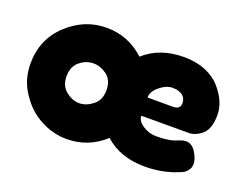

<svg xmlns="http://www.w3.org/2000/svg" viewBox="-91 -708 1126 889"><g transform="rotate(20 472.0 -263.0)"><path d="M776 -155Q744 -143 685 -143Q652 -143 621 -162Q589 -182 589 -209H821Q857 -209 889 -238Q919 -266 919 -333Q919 -398 863 -462Q836 -493 789 -513Q742 -532 683 -532Q564 -532 487 -463Q407 -537 300 -537Q192 -537 108 -459Q24 -381 24 -261Q24 -180 67 -118Q109 -54 171 -22Q232 11 300 11Q406 11 486 -62Q562 7 683 7Q762 7 830 -18L831 -19Q832 -20 833 -20Q834 -20 843 -23Q846 -24 852 -27Q858 -30 861 -31Q872 -36 882 -49Q893 -63 893 -81Q893 -101 880 -126Q858 -169 825 -169Q810 -169 786 -159ZM233 -190Q201 -214 201 -263Q201 -311 232 -336Q263 -361 299 -361Q334 -361 366 -337Q397 -313 397 -264Q397 -215 364 -190Q332 -165 298 -165Q264 -165 233 -190ZM748 -329Q748 -298 713 -298H587Q587 -328 619 -354Q651 -380 682 -380Q712 -380 731 -366Q748 -352 748 -329Z"/></g></svg>

Font: FredokaOneMacrons
Style: Regular
Weight: 500
Designer: ""
Foundry: ""
Version: ""